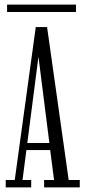

<svg xmlns="http://www.w3.org/2000/svg" viewBox="-20 -820 372 840"><path d="M5 0V-32.5H44.5L136.5 -701.5H186L280.5 -32.5H329V0H173V-32.5H216.5L199.5 -163.5H95.5L78.5 -32.5H116.5V0ZM148 -570 99.5 -194.5H196L148.5 -570ZM11 -767.5V-800H312.5V-767.5Z"/></svg>

Font: Imbue 10pt Light
Style: Regular
Weight: 300
Designer: Tyler Finck
Foundry: Etcetera Type Company
Version: Version 1.102; ttfautohint (v1.8.3)